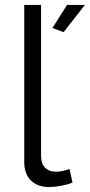

<svg xmlns="http://www.w3.org/2000/svg" viewBox="-20 -750 363 776"><path d="M237 -620 192 -637 251 -730H323ZM78 -730H146V-118Q146 -89 162 -72.5Q178 -56 207 -56Q218 -56 233 -59Q248 -62 261 -67L273 -12Q254 -4 226.5 1Q199 6 179 6Q132 6 105 -20.5Q78 -47 78 -95Z"/></svg>

Font: Oxford Sans
Style: Regular
Weight: 400
Designer: Matt McInerney, Pablo Impallari, Rodrigo Fuenzalida
Foundry: Matt McInerney, Pablo Impallari, Rodrigo Fuenzalida
Version: Version 3.000g; ttfautohint (v1.5) -l 8 -r 28 -G 28 -x 14 -D